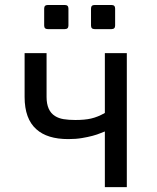

<svg xmlns="http://www.w3.org/2000/svg" viewBox="-20 -765 642 785"><path d="M259.8 -660.6V-730Q259.8 -744.6 245.1 -744.6H175.3Q160.6 -744.6 160.6 -730V-660.6Q160.6 -646 175.3 -646H245.1Q259.8 -646 259.8 -660.6ZM450.7 -660.6V-730Q450.7 -744.6 436 -744.6H366.7Q352.1 -744.6 352.1 -730V-660.6Q352.1 -646 366.7 -646H436Q450.7 -646 450.7 -660.6ZM498.5 0V-547.9H408.7V-303.2Q379.9 -286.6 352.1 -280.3Q326.2 -274.4 288.1 -274.4Q260.7 -274.4 240.2 -277.8Q219.7 -281.2 205.1 -290.5Q170.4 -312 170.4 -368.7V-547.9H80.6V-368.7Q80.6 -278.8 128.9 -236.3Q173.3 -196.3 259.3 -196.3Q290.5 -196.3 315.9 -200.7Q362.8 -208.5 392.6 -221.2L408.7 -227.5V0Z"/></svg>

Font: Hack Dev
Style: Regular
Weight: 400
Designer: Christopher Simpkins
Foundry: Christopher Simpkins
Version: Version 2.0315